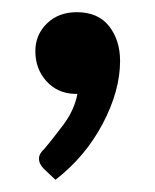

<svg xmlns="http://www.w3.org/2000/svg" viewBox="-20 -155 255 315"><path d="M71 140 52 122Q48 118 46 114Q44 110 44 105Q44 97 53 89Q64 76 83 51Q102 26 107 -1Q106 -1 104.5 -1Q103 -1 102 -1Q74 -2 56 -22Q38 -42 38 -71Q38 -98 57 -116.5Q76 -135 106 -135Q141 -135 159 -112Q177 -89 177 -55Q177 -6 148.5 48Q120 102 71 140Z"/></svg>

Font: Aleo SemiBold
Style: Regular
Weight: 600
Designer: Alessio Laiso
Foundry: Alessio Laiso
Version: Version 2.001;gftools[0.9.29]